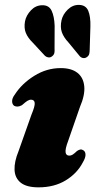

<svg xmlns="http://www.w3.org/2000/svg" viewBox="-20 -772 412 805"><path d="M270.5 -119.5Q257 -119.5 255 -133.5Q253 -147.5 265.5 -180.5L315 -323Q337 -374 333.2 -410.8Q329.5 -447.5 304.2 -467Q279 -486.5 234.5 -486.5Q175.5 -486.5 123.5 -454Q71.5 -421.5 42 -375.5Q30.5 -360.5 30.8 -347.2Q31 -334 40 -328Q46 -325 54 -325.2Q62 -325.5 72 -331Q86 -343.5 94.2 -348.8Q102.5 -354 110 -354Q124 -354 125.5 -340.5Q127 -327 112 -291.5L58 -139Q39.5 -94 41 -59.8Q42.5 -25.5 67 -6Q91.5 13.5 141.5 13.5Q207.5 13.5 255.5 -15.8Q303.5 -45 327.5 -91.5Q338.5 -110 338.5 -123Q338.5 -136 330 -141.5Q323.5 -146 317.2 -145.2Q311 -144.5 303 -139Q291.5 -128 284.8 -123.8Q278 -119.5 270.5 -119.5ZM209.1 -664.5 208.7 -568Q209.5 -559 208.1 -550.8Q206.7 -542.5 199 -536.5Q192.1 -530.5 183.8 -531.2Q175.5 -532 169 -537.5L118 -592.5Q96.9 -613 88.4 -633.8Q79.9 -654.5 84.8 -682.5Q89.7 -707.5 109.5 -728.5Q129.3 -749.5 156.1 -750Q184.8 -751 196.2 -727.5Q207.5 -704 209.1 -664.5ZM359 -661 356.1 -564.5Q356.1 -554.5 354.3 -546.5Q352.5 -538.5 344.8 -533Q337.5 -527.5 329.4 -528.5Q321.3 -529.5 315.2 -535.5L267 -594Q246.8 -615.5 239.3 -637Q231.8 -658.5 237.9 -687Q243.6 -712 264.2 -732Q284.9 -752 311.2 -751.5Q339.9 -751 350.1 -726.5Q360.2 -702 359 -661Z"/></svg>

Font: Fraunces Black
Style: Italic
Weight: 900
Italic angle: -16°
Version: Version 1.000;[b76b70a41]